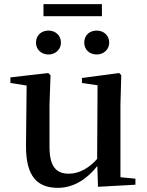

<svg xmlns="http://www.w3.org/2000/svg" viewBox="-20 -887 707 923"><path d="M213 -625C244 -625 273 -647 273 -682C273 -719 244 -740 213 -740C181 -740 153 -719 153 -682C153 -647 181 -625 213 -625ZM445 -625C476 -625 505 -647 505 -682C505 -719 476 -740 445 -740C412 -740 385 -719 385 -682C385 -647 412 -625 445 -625ZM189 -809H470V-867H189ZM451 11 631 1V-28L559 -35V-385L563 -525L553 -536L374 -512V-488L449 -477L447 -123C408 -79 361 -52 311 -52C252 -52 218 -84 218 -181V-385L223 -525L212 -536L30 -515V-488L108 -476L105 -187C104 -37 161 16 258 16C335 16 399 -27 448 -89Z"/></svg>

Font: Noto Serif HK SemiBold
Style: Regular
Weight: 600
Designer: Ryoko NISHIZUKA 西塚涼子 (kana & ideographs); Frank Grießhammer (Latin, Greek & Cyrillic); Wenlong ZHANG 张文龙 (bopomofo); San
Foundry: Adobe
Version: Version 2.001;hotconv 1.1.0;makeotfexe 2.6.0